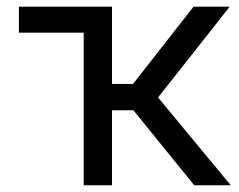

<svg xmlns="http://www.w3.org/2000/svg" viewBox="-20 -550 711 570"><path d="M285.2 -453.1H36.1V-530.3H285.2ZM228.5 -530.3H312.5V-300.8H375L554.7 -530.3H662.1L449.2 -260.7L665 0H556.6L376 -222.7H312.5V0H228.5Z"/></svg>

Font: Pretendard JP Variable
Style: Regular
Weight: 400
Designer: Base glyphs from Inter by Rasmus Andersson; Hangul glyphs from Noto Sans CJK(Source Han Sans) by Jang Soo-young and Kang
Foundry: Kil Hyung-jin
Version: Version 1.307;Glyphs 3.2 (3192)